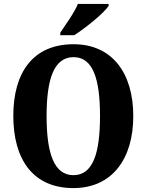

<svg xmlns="http://www.w3.org/2000/svg" viewBox="-20 -951 749 981"><path d="M288 -784V-771H359C419 -809 513 -886 535 -921V-931H378C360 -886 315 -825 288 -784ZM355 10C551 10 661 -137 661 -358C661 -580 551 -725 356 -725C148 -725 48 -580 48 -359C48 -137 148 10 355 10ZM355 -56C256 -56 218 -168 218 -358C218 -548 256 -659 356 -659C455 -659 491 -548 491 -358C491 -168 455 -56 355 -56Z"/></svg>

Font: Noto Serif Devanagari Condensed ExtraBold
Style: Regular
Weight: 800
Width: 3
Designer: Universal Thirst, Indian Type Foundry and the Monotype Design Team
Foundry: Monotype Imaging Inc.
Version: Version 2.004